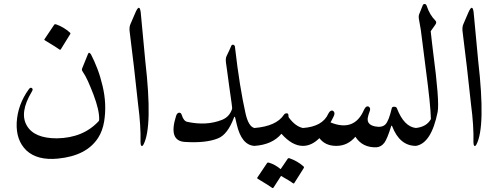

<svg xmlns="http://www.w3.org/2000/svg" viewBox="-20 -734 2504 966"><path d="M438 -460Q455 -427 470 -388Q485 -349 496 -302Q507 -256 509 -211.5Q511 -167 504 -123Q496 -75 474 -41Q416 50 271 64Q168 74 113 23Q60 -28 64 -117Q69 -208 125 -285Q133 -296 140 -291Q149 -286 139 -271Q77 -167 115 -102Q152 -38 266 -38Q399 -40 477 -125Q479 -127 479 -134Q480 -180 450 -259Q435 -298 422 -326.5Q409 -355 397 -372Q390 -382 393 -389L423 -463Q428 -475 438 -460ZM253 -610Q255 -613 261 -612Q301 -598 332 -570Q336 -566 333 -562L286 -486Q283 -481 276 -487Q272 -490 255 -501Q238 -512 206 -531Q201 -534 204 -537Z M661 -670Q682 -719 688 -672L711 -427Q749 -96 702 -7Q695 5 691 -1Q687 -6 687 -18Q689 -102 675 -207Q675 -211 654 -397L632 -578Q630 -598 636 -612Z M1260 -90Q1276 -85 1280 -64Q1285 -40 1279 -20Q1273 0 1260 0Q1195 -4 1171 -109Q1167 -126 1165 -134.5Q1163 -143 1163 -143Q1160 -151 1157 -142Q1125 -57 1077 -38Q1016 -13 909 -20Q826 -26 866 -151Q871 -166 881 -167Q891 -168 895 -154Q904 -125 922 -121Q1019 -100 1097 -131Q1135 -146 1148 -187Q1149 -193 1134 -294Q1127 -344 1123 -375.5Q1119 -407 1117 -418Q1114 -440 1120 -452Q1128 -469 1134 -481.5Q1140 -494 1143 -502Q1146 -510 1153 -509Q1161 -507 1162 -499Q1174 -394 1187.5 -310.5Q1201 -227 1215 -165Q1230 -97 1260 -90Z M1504 -90Q1522 -85 1523 -79Q1525 -71 1523 -55Q1516 0 1504 0Q1450 0 1396 -61Q1350 -6 1260 0Q1250 0 1247 -15L1239 -57Q1236 -66 1243 -78Q1249 -88 1260 -90Q1370 -99 1408 -156Q1413 -164 1422 -164Q1431 -164 1431 -155Q1431 -147 1433 -143Q1466 -98 1504 -90ZM1428 64Q1430 61 1436 62Q1456 69 1473.5 79Q1491 89 1507 103Q1511 107 1508 112L1460 188Q1458 191 1451 186Q1448 183 1434 174.5Q1420 166 1394 151L1356 210Q1353 215 1346 209Q1342 206 1325 195Q1308 184 1276 165Q1272 162 1275 159L1324 86Q1326 83 1332 84Q1349 89 1364 97.5Q1379 106 1392 117Z M1632 -162Q1638 -174 1646 -177Q1654 -180 1660 -172Q1666 -164 1659 -149Q1655 -142 1651.5 -134Q1648 -126 1643 -118Q1764 -69 1812 -183Q1818 -195 1825 -198Q1833 -201 1839 -194Q1845 -187 1840 -174Q1828 -142 1830 -129Q1833 -105 1867 -98Q1902 -91 1919 -108Q1936 -125 1951 -189Q1952 -197 1963 -197Q1974 -197 1977 -189Q2013 -96 2073 -90Q2086 -88 2090 -62Q2095 -36 2089 -19Q2083 0 2073 0Q1991 0 1953 -99Q1951 -105 1948 -99Q1929 -37 1914 -16Q1898 5 1875 7Q1804 10 1768 -46Q1729 0 1672 0Q1616 0 1587 -39Q1548 0 1504 0Q1485 0 1481 -67Q1480 -87 1504 -90Q1603 -97 1632 -162Z M2088 -660Q2103 -696 2106 -705Q2109 -714 2116 -714Q2124 -714 2127 -704Q2142 -659 2170 -631Q2180 -622 2169 -608L2147 -577Q2150 -549 2153 -523Q2156 -497 2159 -473Q2192 -224 2182 -171Q2150 -12 2072 0Q2070 0 2068 0Q2054 -4 2057 -66Q2057 -89 2072 -90Q2127 -96 2148 -135Q2147 -174 2140.5 -236Q2134 -298 2123 -381Q2113 -464 2106 -515Q2099 -566 2097 -585L2087 -642Q2086 -654 2088 -660Z M2336 -670Q2357 -719 2363 -672L2386 -427Q2424 -96 2377 -7Q2370 5 2366 -1Q2362 -6 2362 -18Q2364 -102 2350 -207Q2350 -211 2329 -397L2307 -578Q2305 -598 2311 -612Z"/></svg>

Font: Amiri
Style: Regular
Weight: 400
Designer: Khaled Hosny
Version: Version 0.114